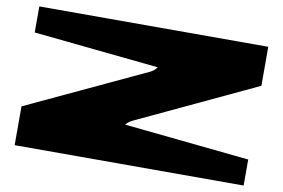

<svg xmlns="http://www.w3.org/2000/svg" viewBox="-74 -827 1407 954"><g transform="rotate(10 629.0 -350.0)"><path d="M51.8 -700.2H1207V-503.4L607.4 -221.7Q587.4 -212.4 573.7 -195.8L1206.1 -131.3V0H50.8V-195.8L649.9 -476.1Q670.4 -485.8 684.1 -504.4L51.8 -568.8Z"/></g></svg>

Font: Donpoligrafbum
Style: Bold
Weight: 700
Designer: Sasha Pavljenko
Version: Version 1.002;Fontself Maker 3.5.8